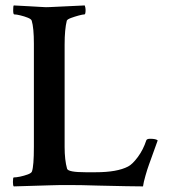

<svg xmlns="http://www.w3.org/2000/svg" viewBox="-20 -666 610 689"><path d="M29.3 2.9Q26.4 0 26.4 -12.7Q26.4 -29.3 29.3 -29.3Q38.1 -29.3 52.2 -32.2Q66.4 -35.2 79.6 -40Q92.8 -44.9 94.7 -50.8Q101.6 -70.3 101.6 -139.6V-508.8Q101.6 -566.4 93.8 -591.8Q91.8 -597.7 79.6 -602.5Q67.4 -607.4 53.2 -610.8Q39.1 -614.3 31.2 -614.3Q27.3 -614.3 27.3 -628.9Q27.3 -644.5 29.3 -646.5L84 -643.6Q108.4 -642.6 127.4 -641.1Q146.5 -639.6 159.2 -640.6L284.2 -646.5Q287.1 -637.7 287.1 -630.9Q287.1 -614.3 283.2 -614.3Q277.3 -614.3 262.7 -610.4Q248 -606.4 234.9 -601.6Q221.7 -596.7 219.7 -591.8Q215.8 -576.2 213.9 -555.2Q211.9 -534.2 211.9 -505.9V-138.7Q211.9 -91.8 220.7 -60.5Q224.6 -47.9 287.1 -47.9H323.2Q400.4 -47.9 439.5 -68.4Q455.1 -76.2 474.6 -102.5Q494.1 -128.9 504.9 -162.1Q506.8 -168 518.6 -168Q540 -168 545.9 -162.1L514.6 -75.2Q508.8 -59.6 502 -35.6Q495.1 -11.7 493.2 2.9Q454.1 2.9 332 0Q270.5 -2 227.5 -2Q184.6 -2 159.2 -1Z"/></svg>

Font: Crimson Text SemiBold
Style: Regular
Weight: 600
Designer: Sebastian Kosch
Foundry: Sebastian Kosch
Version: Version 1.100; ttfautohint (v1.8.4)